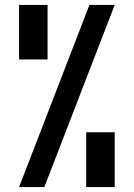

<svg xmlns="http://www.w3.org/2000/svg" viewBox="-20 -755 540 775"><path d="M57 -515H172V-735H57ZM57 0H159L443 -735H341ZM328 0H443V-221H328Z"/></svg>

Font: Iosevka SS08 Medium
Style: Regular
Weight: 500
Monospace: yes
Designer: Belleve Invis
Foundry: Belleve Invis
Version: Version 3.4.3; ttfautohint (v1.8.3)